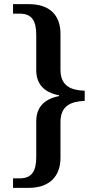

<svg xmlns="http://www.w3.org/2000/svg" viewBox="-20 -780 473 927"><path d="M43 127H119C219 127 272 71 272 -18V-191C272 -271 324 -290 389 -293V-342C324 -344 272 -364 272 -443V-616C272 -708 219 -760 119 -760H43V-714H76C135 -714 155 -678 155 -611V-441C155 -377 190 -334 265 -320V-316C189 -301 155 -258 155 -194V-22C155 44 135 81 76 81H43Z"/></svg>

Font: Noto Naskh Arabic UI Medium
Style: Regular
Weight: 500
Designer: Monotype Design Team, David Williams, Mohamad Dakak and Nizar Qandah
Foundry: Monotype Imaging Inc.
Version: Version 2.014